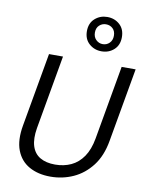

<svg xmlns="http://www.w3.org/2000/svg" viewBox="-104 -1049 873 1135"><g transform="rotate(10 332.5 -482.0)"><path d="M278 12Q204 12 150.5 -18Q97 -48 74 -108Q51 -168 67 -258L145 -700H229L151 -257Q140 -192 153.5 -148.5Q167 -105 203 -84Q239 -63 293 -63Q346 -63 389 -83Q432 -103 461.5 -146Q491 -189 503 -257L581 -700H665L587 -258Q571 -165 525 -105.5Q479 -46 415 -17Q351 12 278 12ZM447 -770Q404 -770 373 -797.5Q342 -825 342 -873Q342 -921 373 -948.5Q404 -976 447 -976Q491 -976 521.5 -948.5Q552 -921 552 -873Q552 -825 521.5 -797.5Q491 -770 447 -770ZM447 -813Q471 -813 487.5 -829.5Q504 -846 504 -873Q504 -901 487.5 -916.5Q471 -932 447 -932Q424 -932 407 -916.5Q390 -901 390 -873Q390 -846 407 -829.5Q424 -813 447 -813Z"/></g></svg>

Font: DM Sans 11pt
Style: Italic
Weight: 400
Italic angle: -10°
Version: Version 4.004;gftools[0.9.30]